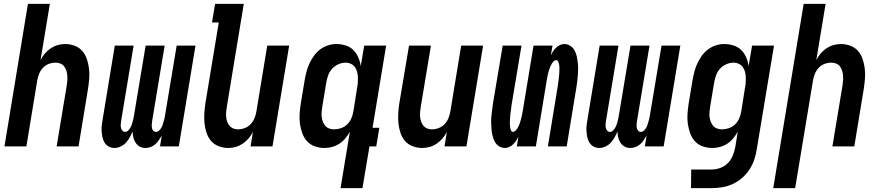

<svg xmlns="http://www.w3.org/2000/svg" viewBox="-20 -755 4540 990"><path d="M3 0 124 -735H237L189 -445Q198 -463 211 -478.5Q224 -494 241 -505.5Q258 -517 277 -522.5Q296 -528 315 -528Q341 -528 365 -519Q389 -510 404.5 -492Q420 -474 428 -450Q436 -426 439 -401Q442 -376 440 -350Q438 -324 434 -298L385 0H272L324 -313Q326 -326 327 -339.5Q328 -353 327 -366Q326 -379 322 -391Q318 -403 311 -412.5Q304 -422 292 -427Q280 -432 267 -432Q249 -432 231.5 -425.5Q214 -419 201.5 -405.5Q189 -392 182 -375Q175 -358 172 -340L116 0Z M570 8Q554 8 540.5 0.5Q527 -7 519 -20Q511 -33 508 -48.5Q505 -64 504 -79.5Q503 -95 505 -111.5Q507 -128 510 -144L572 -520H669L604 -128Q603 -120 602.5 -111.5Q602 -103 604 -95Q606 -87 611.5 -81Q617 -75 625 -75Q634 -75 640.5 -81.5Q647 -88 651.5 -95.5Q656 -103 659 -111Q662 -119 664 -127.5Q666 -136 668 -144Q670 -152 671 -160L731 -520H829L764 -128Q763 -120 762.5 -111.5Q762 -103 763.5 -95Q765 -87 770.5 -81Q776 -75 785 -75Q793 -75 800 -81.5Q807 -88 811.5 -95.5Q816 -103 818.5 -111Q821 -119 823.5 -127.5Q826 -136 828 -144Q830 -152 831 -160L891 -520H988L902 0H805L814 -56Q807 -44 799 -32Q791 -20 780.5 -11Q770 -2 756.5 3Q743 8 730 8Q713 8 700 0.5Q687 -7 679 -19.5Q671 -32 667.5 -47Q664 -62 664 -78Q658 -63 649.5 -47.5Q641 -32 629.5 -19.5Q618 -7 602 0.5Q586 8 570 8Z M1158 8Q1132 8 1108 -1Q1084 -10 1068.5 -28Q1053 -46 1045 -70Q1037 -94 1034.5 -119Q1032 -144 1033.5 -170Q1035 -196 1039 -222L1108 -639H1073L1089 -735H1237L1150 -207Q1148 -194 1146.5 -180.5Q1145 -167 1146 -154Q1147 -141 1151 -129Q1155 -117 1162.5 -107.5Q1170 -98 1181.5 -93Q1193 -88 1206 -88Q1224 -88 1241.5 -94.5Q1259 -101 1272 -114.5Q1285 -128 1292 -145Q1299 -162 1302 -180L1358 -520H1471L1385 0H1272L1284 -75Q1275 -57 1262 -41.5Q1249 -26 1232 -14.5Q1215 -3 1196 2.5Q1177 8 1158 8Z M1702 -88Q1720 -88 1738 -94Q1756 -100 1770 -113.5Q1784 -127 1791.5 -144.5Q1799 -162 1802 -180L1821 -300Q1824 -314 1825 -328.5Q1826 -343 1825.5 -357Q1825 -371 1821.5 -384.5Q1818 -398 1810 -409Q1802 -420 1789.5 -426Q1777 -432 1763 -432Q1744 -432 1724.5 -423.5Q1705 -415 1691.5 -399.5Q1678 -384 1671.5 -365Q1665 -346 1662 -327L1642 -207Q1640 -193 1638.5 -179.5Q1637 -166 1638.5 -153Q1640 -140 1644.5 -128Q1649 -116 1657 -106.5Q1665 -97 1677 -92.5Q1689 -88 1702 -88ZM1736 215 1784 -76Q1774 -58 1761 -42Q1748 -26 1730.5 -14.5Q1713 -3 1693 2.5Q1673 8 1654 8Q1627 8 1603 -0.5Q1579 -9 1563 -27Q1547 -45 1538.5 -68.5Q1530 -92 1526.5 -117.5Q1523 -143 1525 -169.5Q1527 -196 1531 -222L1551 -342Q1555 -364 1560.5 -385.5Q1566 -407 1575.5 -427.5Q1585 -448 1598.5 -467Q1612 -486 1630.5 -500Q1649 -514 1671 -521Q1693 -528 1714 -528Q1739 -528 1762.5 -520.5Q1786 -513 1802 -497Q1818 -481 1827.5 -459Q1837 -437 1840 -414L1858 -520H1971L1901 -96H1936L1920 0H1885L1849 215Z M2158 8Q2132 8 2108 -1Q2084 -10 2068.5 -28Q2053 -46 2045 -70Q2037 -94 2034.5 -119Q2032 -144 2033.5 -170Q2035 -196 2039 -222L2089 -520H2202L2150 -207Q2148 -194 2146.5 -180.5Q2145 -167 2146 -154Q2147 -141 2151 -129Q2155 -117 2162.5 -107.5Q2170 -98 2181.5 -93Q2193 -88 2206 -88Q2224 -88 2241.5 -94.5Q2259 -101 2272 -114.5Q2285 -128 2292 -145Q2299 -162 2302 -180L2358 -520H2471L2385 0H2272L2284 -75Q2275 -57 2262 -41.5Q2249 -26 2232 -14.5Q2215 -3 2196 2.5Q2177 8 2158 8Z M2584 8Q2567 8 2553 -1Q2539 -10 2531.5 -24Q2524 -38 2520 -54Q2516 -70 2514.5 -86.5Q2513 -103 2512.5 -120Q2512 -137 2513.5 -154Q2515 -171 2517.5 -188Q2520 -205 2522 -222L2572 -520H2669L2617 -209Q2616 -202 2615.5 -194.5Q2615 -187 2613.5 -180Q2612 -173 2611.5 -166Q2611 -159 2610.5 -152Q2610 -145 2609.5 -137.5Q2609 -130 2609 -123Q2609 -116 2609.5 -109Q2610 -102 2611 -95.5Q2612 -89 2615 -82Q2618 -75 2625 -75Q2632 -75 2638 -81Q2644 -87 2648 -93.5Q2652 -100 2655.5 -107.5Q2659 -115 2661 -122Q2663 -129 2665 -136Q2667 -143 2669 -150.5Q2671 -158 2672 -165.5Q2673 -173 2675 -180L2731 -520H2829L2820 -469Q2825 -480 2831.5 -490Q2838 -500 2846.5 -508.5Q2855 -517 2866.5 -522.5Q2878 -528 2889 -528Q2906 -528 2920 -519Q2934 -510 2942 -496Q2950 -482 2953.5 -466Q2957 -450 2959 -433.5Q2961 -417 2961 -400Q2961 -383 2959.5 -366Q2958 -349 2956 -332Q2954 -315 2951 -298L2902 0H2805L2856 -311Q2857 -318 2858 -325.5Q2859 -333 2860 -340Q2861 -347 2861.5 -354Q2862 -361 2863 -368Q2864 -375 2864 -382.5Q2864 -390 2864.5 -397Q2865 -404 2864.5 -411Q2864 -418 2862.5 -424.5Q2861 -431 2858 -438Q2855 -445 2848 -445Q2841 -445 2835 -439Q2829 -433 2825 -426.5Q2821 -420 2818 -412.5Q2815 -405 2812.5 -398Q2810 -391 2808 -384Q2806 -377 2804.5 -369.5Q2803 -362 2801.5 -354.5Q2800 -347 2799 -340L2743 0H2645L2653 -51Q2648 -40 2641.5 -30Q2635 -20 2626.5 -11.5Q2618 -3 2606.5 2.5Q2595 8 2584 8Z M3070 8Q3054 8 3040.5 0.5Q3027 -7 3019 -20Q3011 -33 3008 -48.5Q3005 -64 3004 -79.5Q3003 -95 3005 -111.5Q3007 -128 3010 -144L3072 -520H3169L3104 -128Q3103 -120 3102.5 -111.5Q3102 -103 3104 -95Q3106 -87 3111.5 -81Q3117 -75 3125 -75Q3134 -75 3140.5 -81.5Q3147 -88 3151.5 -95.5Q3156 -103 3159 -111Q3162 -119 3164 -127.5Q3166 -136 3168 -144Q3170 -152 3171 -160L3231 -520H3329L3264 -128Q3263 -120 3262.5 -111.5Q3262 -103 3263.5 -95Q3265 -87 3270.5 -81Q3276 -75 3285 -75Q3293 -75 3300 -81.5Q3307 -88 3311.5 -95.5Q3316 -103 3318.5 -111Q3321 -119 3323.5 -127.5Q3326 -136 3328 -144Q3330 -152 3331 -160L3391 -520H3488L3402 0H3305L3314 -56Q3307 -44 3299 -32Q3291 -20 3280.5 -11Q3270 -2 3256.5 3Q3243 8 3230 8Q3213 8 3200 0.5Q3187 -7 3179 -19.5Q3171 -32 3167.5 -47Q3164 -62 3164 -78Q3158 -63 3149.5 -47.5Q3141 -32 3129.5 -19.5Q3118 -7 3102 0.5Q3086 8 3070 8Z M3543 215 3544 119H3649Q3672 119 3695 110.5Q3718 102 3734.5 84.5Q3751 67 3759.5 44.5Q3768 22 3772 0L3784 -76Q3774 -58 3761 -42Q3748 -26 3730.5 -14.5Q3713 -3 3693 2.5Q3673 8 3654 8Q3627 8 3603 -0.5Q3579 -9 3563 -27Q3547 -45 3538.5 -68.5Q3530 -92 3526.5 -117.5Q3523 -143 3525 -169.5Q3527 -196 3531 -222L3551 -342Q3555 -364 3560.5 -385.5Q3566 -407 3575.5 -427.5Q3585 -448 3598.5 -467Q3612 -486 3630.5 -500Q3649 -514 3671 -521Q3693 -528 3714 -528Q3739 -528 3762.5 -520.5Q3786 -513 3802 -497Q3818 -481 3827.5 -459Q3837 -437 3840 -414L3858 -520H3971L3882 15Q3878 42 3869 68.5Q3860 95 3844 119.5Q3828 144 3806 163Q3784 182 3757.5 194Q3731 206 3703.5 210.5Q3676 215 3649 215ZM3702 -88Q3720 -88 3738 -94Q3756 -100 3770 -113.5Q3784 -127 3791.5 -144.5Q3799 -162 3802 -180L3821 -300Q3824 -314 3825 -328.5Q3826 -343 3825.5 -357Q3825 -371 3821.5 -384.5Q3818 -398 3810 -409Q3802 -420 3789.5 -426Q3777 -432 3763 -432Q3744 -432 3724.5 -423.5Q3705 -415 3691.5 -399.5Q3678 -384 3671.5 -365Q3665 -346 3662 -327L3642 -207Q3640 -193 3638.5 -179.5Q3637 -166 3638.5 -153Q3640 -140 3644.5 -128Q3649 -116 3657 -106.5Q3665 -97 3677 -92.5Q3689 -88 3702 -88Z M3967 215 4124 -735H4237L4189 -445Q4198 -463 4211 -478.5Q4224 -494 4241 -505.5Q4258 -517 4277 -522.5Q4296 -528 4315 -528Q4341 -528 4365 -519Q4389 -510 4404.5 -492Q4420 -474 4428 -450Q4436 -426 4439 -401Q4442 -376 4440 -350Q4438 -324 4434 -298L4385 0H4272L4324 -313Q4326 -326 4327 -339.5Q4328 -353 4327 -366Q4326 -379 4322 -391Q4318 -403 4311 -412.5Q4304 -422 4292 -427Q4280 -432 4267 -432Q4249 -432 4231.5 -425.5Q4214 -419 4201.5 -405.5Q4189 -392 4182 -375Q4175 -358 4172 -340L4080 215Z"/></svg>

Font: Iosevka Term Curly Oblique
Style: Bold
Weight: 700
Italic angle: -9°
Designer: Belleve Invis
Foundry: Belleve Invis
Version: Version 32.3.0